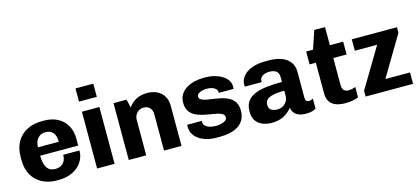

<svg xmlns="http://www.w3.org/2000/svg" viewBox="-59 -1188 3645 1667"><g transform="rotate(-15 1763.5 -355.0)"><path d="M293.5 10Q219 10 161.5 -19.2Q104 -48.5 71.5 -105Q39 -161.5 39 -242V-269Q39 -349.5 72.2 -406Q105.5 -462.5 163.8 -491.8Q222 -521 296.5 -521H315.5Q387.5 -521 439.5 -492.8Q491.5 -464.5 519.5 -414.2Q547.5 -364 547.5 -297.5V-235H205.5Q205.5 -192.5 215.2 -159.5Q225 -126.5 246.2 -108.2Q267.5 -90 303 -90Q333.5 -90 355.2 -101.8Q377 -113.5 389 -136.2Q401 -159 401 -191H547Q547 -133 516.5 -87.5Q486 -42 432 -16Q378 10 306 10ZM206 -310.5H393Q393 -367.5 368 -394.2Q343 -421 301.5 -421Q261 -421 234.2 -393Q207.5 -365 206 -310.5Z M654.5 0V-510.5H811.5V0ZM653 -601.5V-720H813V-601.5Z M939 0V-511H1056L1073.5 -436.5Q1104.5 -479.5 1145.8 -500.2Q1187 -521 1242 -521Q1294 -521 1332.5 -501.2Q1371 -481.5 1392 -445.5Q1413 -409.5 1413 -359.5V0H1256V-323.5Q1256 -364.5 1235 -385.5Q1214 -406.5 1179.5 -406.5Q1157 -406.5 1137.8 -394.8Q1118.5 -383 1107.2 -363.2Q1096 -343.5 1096 -318.5V0Z M1723.5 10Q1678 10 1638.8 -1Q1599.5 -12 1570 -32.2Q1540.5 -52.5 1524 -81Q1507.5 -109.5 1507.5 -144.5Q1507.5 -150 1507.5 -154Q1507.5 -158 1508.5 -164H1640Q1639 -161.5 1639 -159.5Q1639 -157.5 1639 -155.5Q1639 -132 1655 -117.5Q1671 -103 1695.8 -96.5Q1720.5 -90 1747.5 -90Q1767.5 -90 1791 -94.8Q1814.5 -99.5 1831.8 -110.5Q1849 -121.5 1849 -140.5Q1849 -161.5 1831.5 -172.5Q1814 -183.5 1785 -189.8Q1756 -196 1721.2 -201.2Q1686.5 -206.5 1651.5 -215.2Q1616.5 -224 1587.5 -240.2Q1558.5 -256.5 1541 -284.8Q1523.5 -313 1523.5 -358Q1523.5 -399 1542.2 -430Q1561 -461 1593.2 -481Q1625.5 -501 1665.5 -511Q1705.5 -521 1747.5 -521H1771Q1808.5 -521 1845.5 -511.5Q1882.5 -502 1912.8 -484Q1943 -466 1961 -440.5Q1979 -415 1979 -383.5Q1979 -377.5 1978.5 -371Q1978 -364.5 1977.5 -361H1845V-368.5Q1845 -379 1839 -388.8Q1833 -398.5 1821 -406Q1809 -413.5 1792.2 -418Q1775.5 -422.5 1754 -422.5Q1735.5 -422.5 1718.8 -419.2Q1702 -416 1689.2 -410Q1676.5 -404 1669.5 -395.5Q1662.5 -387 1662.5 -376.5Q1662.5 -357 1680.2 -347Q1698 -337 1727.2 -331.5Q1756.5 -326 1791.8 -321.2Q1827 -316.5 1861.8 -308.2Q1896.5 -300 1925.8 -283.2Q1955 -266.5 1972.8 -238Q1990.5 -209.5 1990.5 -163.5Q1990.5 -115 1971.5 -81.5Q1952.5 -48 1920 -28Q1887.5 -8 1846.8 1Q1806 10 1762 10Z M2223 10Q2182 10 2144.8 -3.8Q2107.5 -17.5 2084 -49.2Q2060.5 -81 2060.5 -135Q2060.5 -189 2084.2 -223.5Q2108 -258 2152.2 -277Q2196.5 -296 2259 -303.2Q2321.5 -310.5 2399 -310.5V-352Q2399 -391.5 2376.8 -408Q2354.5 -424.5 2315 -424.5Q2279 -424.5 2253.8 -408.5Q2228.5 -392.5 2228.5 -361.5V-354.5H2077.5Q2076.5 -357.5 2076.5 -362.2Q2076.5 -367 2076.5 -371.5Q2076.5 -415 2104.8 -448.8Q2133 -482.5 2184.5 -501.8Q2236 -521 2304.5 -521H2329.5Q2442 -521 2497 -477.2Q2552 -433.5 2552 -362V-126Q2552 -106.5 2561.5 -98.2Q2571 -90 2582 -90Q2591.5 -90 2601.8 -93.2Q2612 -96.5 2621 -101V-12Q2608 -2 2585.8 4Q2563.5 10 2530 10Q2491.5 10 2465.2 -1.2Q2439 -12.5 2424.8 -31.8Q2410.5 -51 2406.5 -76Q2379 -39.5 2333.8 -14.8Q2288.5 10 2223 10ZM2301 -90Q2326 -90 2348.2 -101.5Q2370.5 -113 2384.8 -135.5Q2399 -158 2399 -190.5V-232Q2341 -232 2302 -224Q2263 -216 2243.5 -198.8Q2224 -181.5 2224 -151.5Q2224 -117 2245.2 -103.5Q2266.5 -90 2301 -90Z M2887 10.5Q2840 10.5 2803.8 -1.8Q2767.5 -14 2747 -43.2Q2726.5 -72.5 2726.5 -122V-395.5H2670.5V-511H2732L2787 -674H2883.5V-511H3003V-395.5H2883.5V-158.5Q2883.5 -114.5 2901.5 -102.2Q2919.5 -90 2940.5 -90Q2951.5 -90 2971 -94.2Q2990.5 -98.5 3002.5 -103.5V-10Q2988.5 -3.5 2967.2 1.2Q2946 6 2924.5 8.2Q2903 10.5 2887 10.5Z M3068 0V-52L3281 -408.5H3080.5V-511H3486.5V-461L3273 -102.5H3494.5V0Z"/></g></svg>

Font: Chivo Medium
Style: Regular
Weight: 500
Designer: Hector Gatti
Foundry: Omnibus-Type
Version: Version 2.002